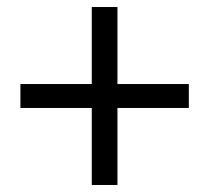

<svg xmlns="http://www.w3.org/2000/svg" viewBox="-20 -642 595 546"><path d="M241 -116H314V-335H517V-403H314V-622H241V-403H38V-335H241Z"/></svg>

Font: Microsoft YaHei
Style: Regular
Weight: 400
Designer: Ryoko NISHIZUKA 西塚涼子 (kana, bopomofo & ideographs); Paul D. Hunt (Latin, Greek & Cyrillic); Sandoll Communications 산돌커뮤니
Foundry: Adobe
Version: Version 2.001;hotconv 1.0.111;makeotfexe 2.5.65597